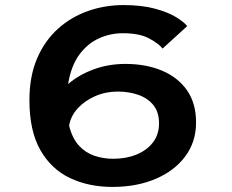

<svg xmlns="http://www.w3.org/2000/svg" viewBox="-20 -726 915 757"><path d="M423.5 11Q330 11 256 -24Q182 -59 139 -134.5Q96 -210 96 -331Q96 -425 126.2 -495.5Q156.5 -566 208.8 -612.8Q261 -659.5 327.5 -682.8Q394 -706 466.5 -706Q539 -706 591.2 -691.8Q643.5 -677.5 675 -658Q706.5 -638.5 718 -623L621 -534.5Q606 -554 568 -574.5Q530 -595 464.5 -595Q414.5 -595 369.5 -574.5Q324.5 -554 292.2 -509.8Q260 -465.5 248.5 -394.5Q290 -430.5 348.5 -452.2Q407 -474 474.5 -474Q554.5 -474 617.5 -448Q680.5 -422 716.8 -370.8Q753 -319.5 753 -243Q753 -166.5 710.2 -109.2Q667.5 -52 593 -20.5Q518.5 11 423.5 11ZM252.5 -230.5Q265 -180.5 291.2 -152Q317.5 -123.5 352.5 -111.8Q387.5 -100 426.5 -100Q477 -100 517.8 -116.5Q558.5 -133 582.8 -164.2Q607 -195.5 607 -239.5Q607 -284 584.8 -311.5Q562.5 -339 525.5 -352Q488.5 -365 444 -365Q397 -365 355.5 -347Q314 -329 286.2 -298.5Q258.5 -268 252.5 -230.5Z"/></svg>

Font: Trispace SemiExpanded SemiBold
Style: Regular
Weight: 600
Width: 6
Designer: Tyler Finck
Foundry: Etcetera Type Company
Version: Version 1.210; ttfautohint (v1.8.3)